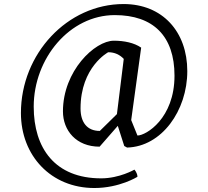

<svg xmlns="http://www.w3.org/2000/svg" viewBox="-20 -715 1040 959"><path d="M84.5 -150.4C84.5 62.5 234.9 224.1 451.2 224.1C577.6 224.1 666.5 168 666.5 168C666.5 148.4 651.4 132.3 651.4 132.3C651.4 132.3 576.7 175.8 485.4 175.8C254.9 175.8 148.4 25.4 148.4 -182.1C148.4 -423.3 328.1 -639.6 553.2 -639.6C745.6 -639.6 851.6 -534.7 851.6 -336.9C851.6 -124 710 -38.1 666.5 -38.1L635.3 -115.2L685.1 -477.1C649.9 -501.5 599.6 -511.7 548.8 -511.7C453.6 -511.7 294.4 -360.8 294.4 -158.7C294.4 -63.5 360.4 17.6 477.5 17.6L568.4 -86.4L600.6 14.2L614.7 22C787.1 17.6 915.5 -162.1 915.5 -359.9C915.5 -556.6 791.5 -694.8 597.2 -694.8C316.4 -694.8 84.5 -446.3 84.5 -150.4ZM382.3 -173.3C382.3 -380.9 520.5 -454.1 520.5 -454.1C553.2 -454.1 578.6 -441.4 598.1 -420.9L564 -145L478.5 -61C415.5 -61 382.3 -103.5 382.3 -173.3Z"/></svg>

Font: Trykker
Style: Regular
Weight: 400
Designer: Magnus Gaarde
Foundry: Magnus Gaarde
Version: Version 1.001